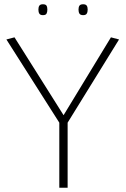

<svg xmlns="http://www.w3.org/2000/svg" viewBox="-20 -880 590 900"><path d="M258 0V-305L10 -695L48 -705L278 -340L500 -705L538 -695L297 -305V0ZM370 -809Q357 -809 352.5 -816Q348 -823 348 -835Q348 -847 352.5 -853.5Q357 -860 370 -860Q382 -860 386.5 -853.5Q391 -847 391 -835Q391 -823 386.5 -816Q382 -809 370 -809ZM181 -809Q169 -809 164.5 -816Q160 -823 160 -835Q160 -847 164.5 -853.5Q169 -860 181 -860Q194 -860 198 -853.5Q202 -847 202 -835Q202 -823 198 -816Q194 -809 181 -809Z"/></svg>

Font: Georama ExtraCondensed Thin ExtraLight
Style: Regular
Weight: 250
Version: Version 1.001